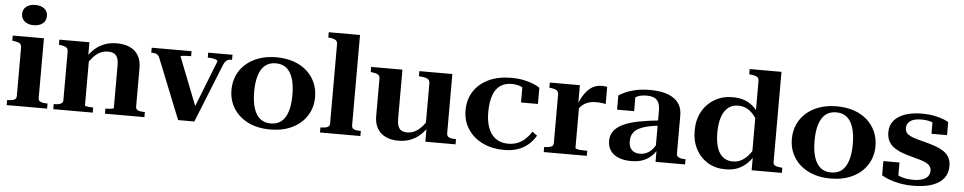

<svg xmlns="http://www.w3.org/2000/svg" viewBox="-42 -1087 7151 1425"><g transform="rotate(5 3534.0 -374.5)"><path d="M174 -608Q133 -608 107.5 -628.5Q82 -649 82 -684Q82 -719 107.5 -739Q133 -759 174 -759Q216 -759 241.5 -739Q267 -719 267 -684Q267 -649 241.5 -628.5Q216 -608 174 -608ZM259 -518V-73Q259 -52 277 -45Q295 -38 322 -38H328V0H27V-38H33Q60 -38 78 -45Q96 -52 96 -73V-435Q96 -456 83 -465Q70 -474 42 -478L27 -480V-518Z M374 0V-38H379Q397 -38 411.5 -41Q426 -44 434.5 -51.5Q443 -59 443 -73V-436Q443 -450 437 -458Q431 -466 419.5 -470.5Q408 -475 389 -478L374 -480V-518H598V-408L606 -405V-49Q606 -45 615 -43Q624 -41 637 -39.5Q650 -38 663 -38H668V0ZM1053 0H759V-38H764Q776 -38 789.5 -39Q803 -40 812 -42.5Q821 -45 821 -49V-366Q821 -400 812.5 -421Q804 -442 787 -451.5Q770 -461 742 -461Q711 -461 684 -448Q657 -435 634 -410Q611 -385 589 -349L583 -402Q608 -442 640 -470Q672 -498 712.5 -513Q753 -528 803 -528Q858 -528 899 -509.5Q940 -491 962.5 -453.5Q985 -416 985 -359V-73Q985 -59 993 -51.5Q1001 -44 1015.5 -41Q1030 -38 1047 -38H1053Z M1557 -460Q1557 -466 1546.5 -471Q1536 -476 1520 -478.5Q1504 -481 1487 -481H1483V-518H1664V-481H1661Q1647 -481 1635.5 -477Q1624 -473 1615.5 -463Q1607 -453 1600 -436L1425 0H1304L1124 -449Q1119 -462 1110.5 -469Q1102 -476 1091 -478.5Q1080 -481 1065 -481H1062V-518H1359V-481H1357Q1340 -481 1322.5 -480Q1305 -479 1293 -477.5Q1281 -476 1281 -472L1434 -83L1406 -76Z M2302 -258Q2302 -181 2263.5 -120Q2225 -59 2155 -24.5Q2085 10 1990 10Q1896 10 1826 -24.5Q1756 -59 1717.5 -120Q1679 -181 1679 -258Q1679 -317 1701 -366.5Q1723 -416 1764 -452Q1805 -488 1862 -508Q1919 -528 1990 -528Q2061 -528 2118.5 -508.5Q2176 -489 2217 -452.5Q2258 -416 2280 -366.5Q2302 -317 2302 -258ZM1848 -259Q1848 -186 1864 -136Q1880 -86 1911.5 -60.5Q1943 -35 1990 -35Q2039 -35 2070 -60.5Q2101 -86 2117 -136Q2133 -186 2133 -259Q2133 -332 2117 -382Q2101 -432 2070 -457.5Q2039 -483 1990 -483Q1943 -483 1911.5 -457.5Q1880 -432 1864 -382Q1848 -332 1848 -259Z M2594 -747V-73Q2594 -52 2611.5 -45Q2629 -38 2657 -38H2662V0H2361V-38H2367Q2394 -38 2412 -45Q2430 -52 2430 -73V-665Q2430 -678 2424.5 -686Q2419 -694 2407 -699Q2395 -704 2376 -706L2361 -708V-747Z M2930 -518V-153Q2930 -119 2938 -97.5Q2946 -76 2962.5 -66.5Q2979 -57 3005 -57Q3034 -57 3060 -69.5Q3086 -82 3110 -107Q3134 -132 3155 -169L3164 -120Q3139 -79 3107 -50Q3075 -21 3034.5 -5.5Q2994 10 2945 10Q2891 10 2850.5 -9Q2810 -28 2788 -65.5Q2766 -103 2766 -158V-436Q2766 -456 2754 -465Q2742 -474 2712 -478L2697 -480V-518ZM3302 -518V-76Q3302 -62 3309 -54Q3316 -46 3329 -43Q3342 -40 3361 -39H3371V0H3146V-110L3138 -111V-435Q3138 -456 3123.5 -465.5Q3109 -475 3079 -478L3056 -480V-518Z M3760 -39Q3801 -39 3833 -53Q3865 -67 3889.5 -91Q3914 -115 3931 -144L3968 -117Q3946 -79 3913.5 -50.5Q3881 -22 3836.5 -6Q3792 10 3732 10Q3644 10 3574 -23.5Q3504 -57 3463.5 -117.5Q3423 -178 3423 -259Q3423 -340 3462.5 -400.5Q3502 -461 3573 -494.5Q3644 -528 3740 -528Q3793 -528 3835.5 -519Q3878 -510 3908.5 -497Q3939 -484 3954 -472V-352H3828V-480Q3837 -479 3844.5 -475Q3852 -471 3857.5 -464Q3863 -457 3865 -449Q3867 -441 3864 -434Q3849 -456 3818 -469.5Q3787 -483 3747 -483Q3695 -483 3660.5 -457.5Q3626 -432 3609 -382Q3592 -332 3592 -259Q3592 -205 3603.5 -164Q3615 -123 3636.5 -95Q3658 -67 3689 -53Q3720 -39 3760 -39Z M4455 -523V-395Q4447 -397 4436 -399Q4425 -401 4411.5 -402Q4398 -403 4382 -403Q4360 -403 4340 -398.5Q4320 -394 4302.5 -384.5Q4285 -375 4270 -358.5Q4255 -342 4242 -318L4240 -357Q4258 -406 4282 -444.5Q4306 -483 4338.5 -505Q4371 -527 4416 -527Q4429 -527 4439 -526Q4449 -525 4455 -523ZM4028 0V-38H4033Q4060 -38 4078.5 -45Q4097 -52 4097 -73V-436Q4097 -450 4091 -458Q4085 -466 4073.5 -470.5Q4062 -475 4043 -478L4028 -480V-518H4252V-364L4260 -368V-52Q4260 -47 4270.5 -44Q4281 -41 4297 -39.5Q4313 -38 4329 -38H4349V0Z M4876 -310V-270Q4830 -267 4794.5 -259.5Q4759 -252 4733 -241.5Q4707 -231 4690 -216Q4673 -201 4665 -181.5Q4657 -162 4657 -137Q4657 -106 4667.5 -87Q4678 -68 4696.5 -59Q4715 -50 4739 -50Q4770 -50 4794.5 -63Q4819 -76 4838 -100Q4857 -124 4871 -156L4878 -112Q4863 -77 4836 -49Q4809 -21 4770.5 -5.5Q4732 10 4679 10Q4628 10 4588.5 -5Q4549 -20 4526.5 -50.5Q4504 -81 4504 -125Q4504 -169 4527.5 -200Q4551 -231 4597 -252.5Q4643 -274 4713 -287.5Q4783 -301 4876 -310ZM4861 0V-97L4853 -96V-381Q4853 -418 4842 -441Q4831 -464 4809 -474Q4787 -484 4752 -484Q4708 -484 4677.5 -468.5Q4647 -453 4629 -430Q4629 -442 4631.5 -452Q4634 -462 4639.5 -469Q4645 -476 4653 -480Q4661 -484 4670 -486V-361H4543V-467Q4559 -478 4590 -492.5Q4621 -507 4667.5 -517.5Q4714 -528 4775 -528Q4828 -528 4871.5 -518.5Q4915 -509 4947 -488.5Q4979 -468 4996.5 -436Q5014 -404 5014 -359V-76Q5014 -62 5021 -54Q5028 -46 5041 -43Q5054 -40 5072 -39H5081V0Z M5734 -76Q5734 -55 5750 -48Q5766 -41 5793 -39H5802V0H5577V-117L5570 -112V-665Q5570 -679 5564 -687Q5558 -695 5545.5 -699.5Q5533 -704 5513 -706L5497 -708V-747H5734ZM5390 -528Q5443 -528 5483 -512.5Q5523 -497 5554 -465.5Q5585 -434 5608 -387L5596 -346Q5574 -387 5550 -414.5Q5526 -442 5498 -455.5Q5470 -469 5436 -469Q5402 -469 5376.5 -454.5Q5351 -440 5334 -413Q5317 -386 5308 -346.5Q5299 -307 5299 -256Q5299 -206 5307.5 -168Q5316 -130 5333 -104.5Q5350 -79 5374.5 -66Q5399 -53 5431 -53Q5466 -53 5494.5 -68Q5523 -83 5547.5 -112Q5572 -141 5594 -183L5605 -135Q5578 -88 5546.5 -55.5Q5515 -23 5474.5 -6.5Q5434 10 5382 10Q5308 10 5251.5 -23.5Q5195 -57 5162.5 -117Q5130 -177 5130 -256Q5130 -337 5163.5 -398Q5197 -459 5256 -493.5Q5315 -528 5390 -528Z M6477 -258Q6477 -181 6438.5 -120Q6400 -59 6330 -24.5Q6260 10 6165 10Q6071 10 6001 -24.5Q5931 -59 5892.5 -120Q5854 -181 5854 -258Q5854 -317 5876 -366.5Q5898 -416 5939 -452Q5980 -488 6037 -508Q6094 -528 6165 -528Q6236 -528 6293.5 -508.5Q6351 -489 6392 -452.5Q6433 -416 6455 -366.5Q6477 -317 6477 -258ZM6023 -259Q6023 -186 6039 -136Q6055 -86 6086.5 -60.5Q6118 -35 6165 -35Q6214 -35 6245 -60.5Q6276 -86 6292 -136Q6308 -186 6308 -259Q6308 -332 6292 -382Q6276 -432 6245 -457.5Q6214 -483 6165 -483Q6118 -483 6086.5 -457.5Q6055 -432 6039 -382Q6023 -332 6023 -259Z M6900 -112Q6900 -132 6889.5 -146Q6879 -160 6859.5 -169.5Q6840 -179 6813 -187Q6786 -195 6751 -204Q6718 -213 6684.5 -224.5Q6651 -236 6623.5 -254Q6596 -272 6579.5 -300Q6563 -328 6563 -370Q6563 -422 6592.5 -457Q6622 -492 6675 -510.5Q6728 -529 6799 -529Q6851 -529 6891 -521Q6931 -513 6958.5 -502.5Q6986 -492 6999 -483V-386H6883V-487Q6894 -487 6902 -483Q6910 -479 6914.5 -472.5Q6919 -466 6920 -460Q6921 -454 6917 -449Q6906 -460 6889.5 -468Q6873 -476 6851 -480.5Q6829 -485 6803 -485Q6743 -485 6716.5 -464.5Q6690 -444 6690 -413Q6690 -391 6701 -377Q6712 -363 6733 -353.5Q6754 -344 6782.5 -336Q6811 -328 6846 -319Q6882 -310 6916 -298Q6950 -286 6977.5 -269Q7005 -252 7021 -225Q7037 -198 7037 -158Q7037 -104 7007 -66.5Q6977 -29 6920 -9.5Q6863 10 6782 10Q6725 10 6679 1Q6633 -8 6599.5 -21Q6566 -34 6545 -47V-153H6665V-31Q6655 -36 6648 -42Q6641 -48 6637.5 -54Q6634 -60 6633.5 -66Q6633 -72 6636 -77Q6651 -62 6673 -52.5Q6695 -43 6721.5 -38.5Q6748 -34 6777 -34Q6819 -34 6846 -43.5Q6873 -53 6886.5 -70.5Q6900 -88 6900 -112Z"/></g></svg>

Font: Roboto Serif 120pt Expanded SemiBold
Style: Regular
Weight: 600
Width: 7
Designer: Greg Gazdowicz
Foundry: Commercial Type
Version: Version 1.008